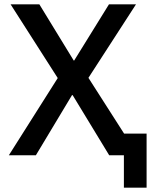

<svg xmlns="http://www.w3.org/2000/svg" viewBox="-20 -718 706 888"><path d="M553 0H485L316 -278H313L146 0H21L247 -357L29 -698H162L321 -438H323L484 -698H609L389 -358L554 -100H658V150H553Z"/></svg>

Font: Plexus Sans Medium
Style: Regular
Weight: 500
Version: Version 2.001;PS 002.001;hotconv 1.0.70;makeotf.lib2.5.58329